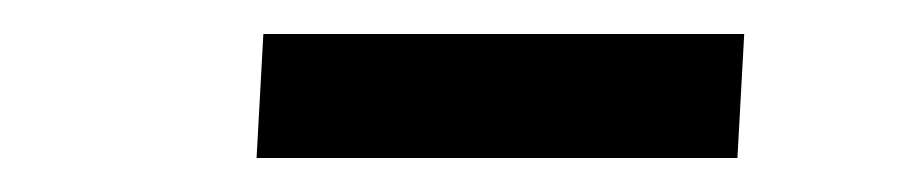

<svg xmlns="http://www.w3.org/2000/svg" viewBox="-20 -728 541 113"><path d="M135 -708H418L414 -635H131Z"/></svg>

Font: Literata 12pt
Style: Italic
Weight: 400
Italic angle: -2°
Designer: Latin by Veronika Burian and Jose Scaglione. Greek by Irene Vlachou. Cyrillic by Vera Evstafieva
Foundry: TypeTogether
Version: Version 3.002